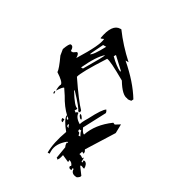

<svg xmlns="http://www.w3.org/2000/svg" viewBox="-165 -778 766 850"><g transform="rotate(30 218.5 -353.0)"><path d="M199.2 -219.7V-224.6L189.5 -233.4Q189.5 -219.7 199.2 -219.7ZM138.7 -520.5Q152.3 -524.4 184.6 -585H168.9Q138.7 -524.4 138.7 -520.5ZM293.9 -520.5V-525.4L240.2 -575.2L234.4 -565.4Q266.6 -533.2 293.9 -520.5ZM143.6 -450.2Q199.2 -543.9 199.2 -550.8Q168.9 -525.4 133.8 -450.2ZM284.2 -183.6Q274.4 -200.2 274.4 -209H263.7V-199.2Q274.4 -199.2 274.4 -183.6ZM219.7 -189.5Q214.8 -199.2 214.8 -204.1H210V-194.3ZM250 -250Q242.2 -250 234.4 -264.6V-270.5Q241.2 -270.5 250 -254.9ZM88.9 -290H84V-300.8H88.9ZM184.6 -199.2Q173.8 -199.2 173.8 -214.8H184.6ZM360.4 -19.5Q330.1 -19.5 330.1 -44.9H324.2V-35.2Q309.6 -35.2 309.6 -44.9Q309.6 -49.8 314.5 -49.8Q309.6 -66.4 293.9 -69.3V-58.6L258.8 -74.2Q252.9 -44.9 245.1 -44.9Q245.1 -49.8 240.2 -49.8L250 -109.4Q245.1 -118.2 245.1 -129.9Q250 -129.9 250 -134.8H245.1Q204.1 -101.6 204.1 -63.5V-49.8H194.3Q194.3 -100.6 219.7 -169.9Q184.6 -211.9 184.6 -234.4H187.5Q157.2 -262.7 133.8 -305.7L114.3 -335Q107.4 -335 88.9 -305.7Q88.9 -331.1 94.7 -339.8Q94.7 -353.5 53.7 -379.9Q53.7 -395.5 28.3 -450.2L23.4 -480.5Q36.1 -515.6 43.9 -515.6Q58.6 -515.6 58.6 -490.2H69.3L84 -500Q94.7 -500 94.7 -475.6Q159.2 -579.1 159.2 -610.4L148.4 -605.5H143.6Q157.2 -685.5 199.2 -685.5H204.1Q247.1 -627 304.7 -575.2H289.1Q365.2 -509.8 405.3 -443.4L400.4 -433.6Q390.6 -431.6 384.8 -431.6Q379.9 -431.6 379.9 -433.6Q353.5 -433.6 319.3 -490.2Q231.4 -541 214.8 -541Q143.6 -430.7 138.7 -405.3Q200.2 -314.5 229.5 -285.2V-275.4H219.7Q219.7 -286.1 159.2 -349.6V-344.7Q195.3 -285.2 210 -285.2V-280.3L204.1 -270.5Q210 -270.5 210 -264.6L219.7 -270.5H224.6Q224.6 -247.1 254.9 -229.5Q254.9 -238.3 274.4 -270.5Q308.6 -336.9 324.2 -344.7Q330.1 -335.9 330.1 -330.1L274.4 -224.6Q284.2 -202.1 293.9 -199.2Q314.5 -261.7 379.9 -309.6L389.6 -305.7L413.1 -320.3L412.1 -275.4L330.1 -144.5L335 -134.8V-125L324.2 -129.9Q324.2 -125 319.3 -114.3Q327.1 -114.3 339.8 -104.5Q339.8 -109.4 344.7 -109.4V-88.9H349.6V-99.6H355.5Q370.1 -93.8 370.1 -69.3H365.2Q355.5 -74.2 349.6 -74.2V-69.3L375 -35.2Q375 -27.3 360.4 -19.5Z"/></g></svg>

Font: Blackcraft
Style: Regular
Weight: 400
Designer: GGBotNet
Foundry: GGBotNet
Version: 1.00